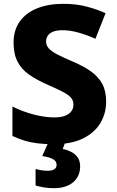

<svg xmlns="http://www.w3.org/2000/svg" viewBox="-20 -744 611 1004"><path d="M260 10Q213 10 176.5 5.5Q140 1 108.5 -8.5Q77 -18 45 -33V-187Q99 -160 157 -145Q215 -130 264 -130Q298 -130 320 -138.5Q342 -147 353 -162Q364 -177 364 -196Q364 -219 350.5 -234Q337 -249 307 -264.5Q277 -280 227 -302Q172 -326 132.5 -353.5Q93 -381 72 -421Q51 -461 51 -521Q51 -587 84 -632.5Q117 -678 175.5 -701Q234 -724 312 -724Q379 -724 433.5 -709.5Q488 -695 532 -675L479 -541Q435 -561 390.5 -573.5Q346 -586 307 -586Q277 -586 258 -578.5Q239 -571 230 -557.5Q221 -544 221 -528Q221 -507 234.5 -491.5Q248 -476 279.5 -459.5Q311 -443 365 -420Q419 -397 457 -369.5Q495 -342 515 -305Q535 -268 535 -212Q535 -152 505.5 -101.5Q476 -51 415 -20.5Q354 10 260 10ZM399 126Q399 178 362.5 209Q326 240 262 240Q232 240 207 235.5Q182 231 166 226V140Q182 144 197.5 146.5Q213 149 229 149Q251 149 263.5 141.5Q276 134 276 118Q276 99 257.5 88.5Q239 78 201 72L233 0H321L308 35Q329 39 350 49Q371 59 385 77.5Q399 96 399 126Z"/></svg>

Font: Noto Sans Symbols ExtraBold
Style: Regular
Weight: 800
Version: Version 2.002